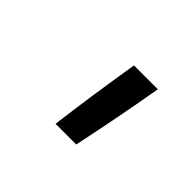

<svg xmlns="http://www.w3.org/2000/svg" viewBox="-69 -930 637 637"><g transform="rotate(45 250.0 -611.5)"><path d="M220 -451Q230 -531 242 -611.5Q254 -692 267 -772H379Q365 -691 349.5 -611Q334 -531 317 -451Z"/></g></svg>

Font: iosevka_custom_sans_ss08 SmBd
Style: Italic
Weight: 600
Italic angle: -10°
Designer: Belleve Invis
Foundry: Belleve Invis
Version: Version 10.3.0; ttfautohint (v1.8.3)